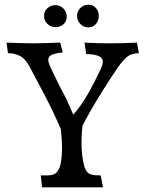

<svg xmlns="http://www.w3.org/2000/svg" viewBox="-20 -800 613 820"><path d="M160 0 154 -51H185Q214 -51 226 -69Q238 -87 241 -112Q243 -125 244 -138.5Q245 -152 245 -168Q245 -198 240 -248Q225 -283 208 -319Q191 -355 167 -401Q143 -447 107 -514Q88 -550 64.5 -561.5Q41 -573 14 -573L8 -618Q38 -617 65 -616Q92 -615 120 -615Q149 -615 175.5 -616Q202 -617 237 -618L248 -576Q217 -573 201.5 -566Q186 -559 186 -544Q186 -535 194 -516Q198 -508 209 -484.5Q220 -461 235 -431.5Q250 -402 264 -376L293 -310Q329 -352 356 -399.5Q383 -447 411 -507Q419 -525 419 -536Q419 -554 399.5 -561.5Q380 -569 348 -569L341 -618Q394 -615 448 -615Q505 -615 565 -618L573 -573Q539 -572 520.5 -555.5Q502 -539 482 -510Q454 -469 424 -421.5Q394 -374 369.5 -331.5Q345 -289 332 -262Q330 -241 329 -223.5Q328 -206 328 -192Q328 -159 331.5 -133.5Q335 -108 339 -94Q345 -70 357.5 -60.5Q370 -51 404 -51H410L420 0ZM357 -683Q338 -683 323.5 -697.5Q309 -712 309 -732Q309 -752 323.5 -766Q338 -780 357 -780Q377 -780 389.5 -766Q402 -752 402 -732Q402 -712 389.5 -697.5Q377 -683 357 -683ZM217 -684Q197 -684 182.5 -698Q168 -712 168 -732Q168 -752 182.5 -765Q197 -778 217 -778Q237 -778 251 -763.5Q265 -749 265 -729Q265 -709 251 -696.5Q237 -684 217 -684Z"/></svg>

Font: Maname
Style: Regular
Weight: 400
Designer: Pathum Egodawatta
Foundry: mooniak
Version: Version 1.000; ttfautohint (v1.8.4.7-5d5b)